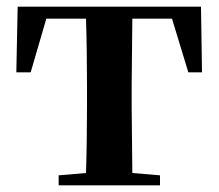

<svg xmlns="http://www.w3.org/2000/svg" viewBox="-20 -556 656 576"><path d="M237 0H460V-30L377 -37L375 -235V-301L377 -500H496L545 -339H586L583 -536H33L29 -339H72L119 -500H238C240 -443 241 -357 241 -301V-235C241 -179 240 -95 238 -37L156 -30V0Z"/></svg>

Font: Source Han Serif CN
Style: Bold
Weight: 700
Designer: Ryoko NISHIZUKA 西塚涼子 (kana & ideographs); Frank Grießhammer (Latin, Greek & Cyrillic); Wenlong ZHANG 张文龙 (bopomofo); San
Foundry: Adobe
Version: Version 2.003;hotconv 1.1.1;makeotfexe 2.6.0